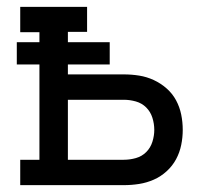

<svg xmlns="http://www.w3.org/2000/svg" viewBox="-20 -540 640 560"><path d="M39 0V-74H95V-352H29V-417H95V-446H39V-520H234V-447H178V-417H300V-352H178V-323H341Q364 -323 386 -319.5Q408 -316 428.5 -306.5Q449 -297 466 -282Q483 -267 493.5 -247.5Q504 -228 508.5 -206Q513 -184 513 -161Q513 -139 508.5 -117Q504 -95 493.5 -75.5Q483 -56 466 -40.5Q449 -25 428.5 -16Q408 -7 386 -3.5Q364 0 341 0ZM178 -74H341Q359 -74 376.5 -79Q394 -84 406.5 -96.5Q419 -109 424.5 -126.5Q430 -144 430 -161Q430 -179 424.5 -196.5Q419 -214 406.5 -226.5Q394 -239 376.5 -244Q359 -249 341 -249H178Z"/></svg>

Font: Iosevka HT Extended
Style: Regular
Weight: 400
Width: 7
Monospace: yes
Designer: Belleve Invis
Foundry: Belleve Invis
Version: Version 32.3.0; ttfautohint (v1.8.4)